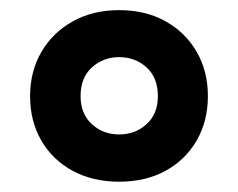

<svg xmlns="http://www.w3.org/2000/svg" viewBox="-20 -744 468 377"><path d="M213.9 -387.2Q162.6 -387.2 123 -408.4Q83.5 -429.7 61.3 -467.8Q39.1 -505.9 39.1 -555.2Q39.1 -604 61.3 -642.1Q83.5 -680.2 123 -702.1Q162.6 -724.1 213.9 -724.1Q265.6 -724.1 304.7 -702.4Q343.8 -680.7 366 -642.6Q388.2 -604.5 388.2 -555.2Q388.2 -505.9 366 -467.8Q343.8 -429.7 304.7 -408.4Q265.6 -387.2 213.9 -387.2ZM213.9 -480Q245.6 -480 267.8 -500.2Q290 -520.5 290 -555.2Q290 -591.3 267.8 -611.6Q245.6 -631.8 213.9 -631.8Q182.6 -631.8 160.4 -611.6Q138.2 -591.3 138.2 -555.2Q138.2 -520.5 160.4 -500.2Q182.6 -480 213.9 -480Z"/></svg>

Font: Open Sans
Style: Bold Italic
Weight: 700
Italic angle: -12°
Designer: Monotype Design Team
Foundry: Monotype Imaging Inc.
Version: Version 3.003; ttfautohint (v1.8.4)